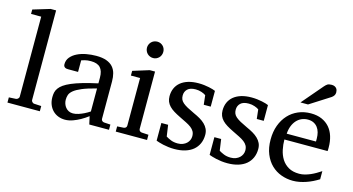

<svg xmlns="http://www.w3.org/2000/svg" viewBox="-81 -1059 2556 1392"><g transform="rotate(15 1197.5 -362.5)"><path d="M26.9 0V-39.1L80.1 -42Q86.9 -42 94.5 -49.1Q102.1 -56.2 102.1 -63V-665H25.9V-698.2L153.8 -736.8H194.8V-63Q194.8 -56.2 201.9 -49.1Q209 -42 215.8 -42L270 -39.1V0Z M627.9 -267.1Q560.5 -250 521 -233.4Q481.4 -216.8 461.2 -200Q440.9 -183.1 435.3 -165.8Q429.7 -148.4 429.7 -129.9Q429.7 -114.3 434.8 -99.4Q439.9 -84.5 449.5 -72.8Q459 -61 472.9 -54Q486.8 -46.9 504.9 -46.9Q524.9 -46.9 546.6 -54.2Q568.4 -61.5 586.4 -70.3Q607.4 -80.6 627.9 -94.2ZM641.1 0 627.9 -59.1Q601.6 -39.1 573.7 -23.4Q561.5 -16.6 547.9 -10.3Q534.2 -3.9 519.8 1.2Q505.4 6.3 490.5 9.3Q475.6 12.2 460.9 12.2Q433.6 12.2 409.9 2.9Q386.2 -6.3 368.7 -23.9Q351.1 -41.5 341.1 -66.4Q331.1 -91.3 331.1 -123Q331.1 -141.6 334.7 -158.2Q338.4 -174.8 349.6 -190.4Q360.8 -206.1 381.1 -220.5Q401.4 -234.9 434.3 -249Q467.3 -263.2 514.9 -277.1Q562.5 -291 627.9 -305.2V-348.1Q627.9 -398.4 605.5 -422.6Q583 -446.8 534.7 -446.8Q508.3 -446.8 489.7 -441.9Q471.2 -437 463.9 -434.1V-347.2H391.1Q384.3 -347.2 377.7 -348.1Q371.1 -349.1 365.7 -352.3Q360.4 -355.5 357.2 -361.1Q354 -366.7 354 -376Q354 -406.7 372.6 -429Q391.1 -451.2 420.9 -465.8Q450.7 -480.5 487.8 -487.3Q524.9 -494.1 562 -494.1Q608.4 -494.1 638.9 -482.9Q669.4 -471.7 687.3 -451.7Q705.1 -431.6 712.4 -404.3Q719.7 -377 719.7 -344.2V-64Q719.7 -54.7 725.8 -48.8Q731.9 -43 740.7 -42L789.1 -39.1V0Z M839.8 0V-39.1L888.7 -42Q897.9 -43 903.8 -48.8Q909.7 -54.7 909.7 -64V-420.9H840.8V-456.1L962.9 -494.1H1002.4V-64Q1002.4 -54.7 1008.5 -48.8Q1014.6 -43 1023.4 -42L1074.7 -39.1V0ZM1023.4 -647Q1023.4 -634.3 1018.8 -622.8Q1014.2 -611.3 1005.9 -603Q997.6 -594.7 986.6 -589.8Q975.6 -585 962.9 -585Q950.2 -585 938.7 -589.8Q927.2 -594.7 918.9 -603Q910.6 -611.3 905.8 -622.8Q900.9 -634.3 900.9 -647Q900.9 -659.7 905.8 -670.9Q910.6 -682.1 918.9 -690.4Q927.2 -698.7 938.7 -703.4Q950.2 -708 962.9 -708Q975.6 -708 986.6 -703.4Q997.6 -698.7 1005.9 -690.4Q1014.2 -682.1 1018.8 -670.9Q1023.4 -659.7 1023.4 -647Z M1472.7 -145Q1472.7 -108.4 1459.5 -79.1Q1446.3 -49.8 1421.9 -29.5Q1397.5 -9.3 1361.8 1.5Q1326.2 12.2 1281.7 12.2Q1258.8 12.2 1237.1 9.5Q1215.3 6.8 1197 2.7Q1178.7 -1.5 1164.6 -5.9Q1150.4 -10.3 1143.1 -13.2V-146H1193.8L1206.1 -61Q1221.2 -51.3 1243.4 -42.2Q1265.6 -33.2 1294.9 -33.2Q1316.4 -33.2 1333 -39.8Q1349.6 -46.4 1361.1 -57.1Q1372.6 -67.9 1378.7 -81.8Q1384.8 -95.7 1384.8 -110.8Q1384.8 -131.8 1376.5 -146.7Q1368.2 -161.6 1352.5 -173.6Q1336.9 -185.5 1314.2 -196.8Q1291.5 -208 1262.7 -222.2Q1235.4 -235.4 1214.4 -248.3Q1193.4 -261.2 1179 -276.1Q1164.6 -291 1157.2 -308.8Q1149.9 -326.7 1149.9 -349.1Q1149.9 -382.3 1161.9 -409.2Q1173.8 -436 1196.8 -454.8Q1219.7 -473.6 1253.2 -483.9Q1286.6 -494.1 1330.1 -494.1Q1352.1 -494.1 1372.1 -491.7Q1392.1 -489.3 1408.7 -485.8Q1425.3 -482.4 1438 -478.5Q1450.7 -474.6 1458 -471.2V-353H1405.8L1397.9 -422.9Q1387.2 -431.2 1366.2 -438.5Q1345.2 -445.8 1321.8 -445.8Q1280.3 -445.8 1260.5 -427Q1240.7 -408.2 1240.7 -378.9Q1240.7 -361.8 1246.3 -349.1Q1252 -336.4 1264.9 -325.2Q1277.8 -314 1299.1 -302.2Q1320.3 -290.5 1352.1 -275.9Q1378.4 -264.2 1400.4 -251.5Q1422.4 -238.8 1438.5 -223.1Q1454.6 -207.5 1463.6 -188.5Q1472.7 -169.4 1472.7 -145Z M1870.6 -145Q1870.6 -108.4 1857.4 -79.1Q1844.2 -49.8 1819.8 -29.5Q1795.4 -9.3 1759.8 1.5Q1724.1 12.2 1679.7 12.2Q1656.7 12.2 1635 9.5Q1613.3 6.8 1595 2.7Q1576.7 -1.5 1562.5 -5.9Q1548.3 -10.3 1541 -13.2V-146H1591.8L1604 -61Q1619.1 -51.3 1641.4 -42.2Q1663.6 -33.2 1692.9 -33.2Q1714.4 -33.2 1731 -39.8Q1747.6 -46.4 1759 -57.1Q1770.5 -67.9 1776.6 -81.8Q1782.7 -95.7 1782.7 -110.8Q1782.7 -131.8 1774.4 -146.7Q1766.1 -161.6 1750.5 -173.6Q1734.9 -185.5 1712.2 -196.8Q1689.5 -208 1660.6 -222.2Q1633.3 -235.4 1612.3 -248.3Q1591.3 -261.2 1576.9 -276.1Q1562.5 -291 1555.2 -308.8Q1547.9 -326.7 1547.9 -349.1Q1547.9 -382.3 1559.8 -409.2Q1571.8 -436 1594.7 -454.8Q1617.7 -473.6 1651.1 -483.9Q1684.6 -494.1 1728 -494.1Q1750 -494.1 1770 -491.7Q1790 -489.3 1806.6 -485.8Q1823.2 -482.4 1835.9 -478.5Q1848.6 -474.6 1856 -471.2V-353H1803.7L1795.9 -422.9Q1785.2 -431.2 1764.2 -438.5Q1743.2 -445.8 1719.7 -445.8Q1678.2 -445.8 1658.4 -427Q1638.7 -408.2 1638.7 -378.9Q1638.7 -361.8 1644.3 -349.1Q1649.9 -336.4 1662.8 -325.2Q1675.8 -314 1697 -302.2Q1718.3 -290.5 1750 -275.9Q1776.4 -264.2 1798.3 -251.5Q1820.3 -238.8 1836.4 -223.1Q1852.5 -207.5 1861.6 -188.5Q1870.6 -169.4 1870.6 -145Z M2360.8 -49.8Q2339.8 -36.6 2317.1 -25.4Q2294.4 -14.2 2270.3 -5.9Q2246.1 2.4 2221.2 7.3Q2196.3 12.2 2170.9 12.2Q2125.5 12.2 2083.5 -3.2Q2041.5 -18.6 2009.5 -49.3Q1977.5 -80.1 1958.3 -126.7Q1939 -173.3 1939 -235.8Q1939 -294.4 1956.5 -342Q1974.1 -389.6 2005.4 -423.6Q2036.6 -457.5 2079.6 -475.8Q2122.6 -494.1 2173.8 -494.1Q2220.2 -494.1 2255.4 -478.8Q2290.5 -463.4 2314 -436.3Q2337.4 -409.2 2349.1 -371.3Q2360.8 -333.5 2360.8 -289.1V-275.9Q2360.8 -268.1 2359.9 -261.2H2035.6Q2035.6 -223.1 2043.7 -185.1Q2051.8 -147 2070.8 -116.7Q2089.8 -86.4 2122.1 -67.6Q2154.3 -48.8 2202.6 -48.8Q2224.1 -48.8 2245.1 -54.4Q2266.1 -60.1 2286.4 -68.8Q2306.6 -77.6 2325.2 -88.6Q2343.8 -99.6 2360.8 -110.8ZM2260.7 -328.1Q2260.7 -353 2254.9 -374.3Q2249 -395.5 2237.1 -411.1Q2225.1 -426.8 2206.8 -435.8Q2188.5 -444.8 2163.6 -444.8Q2138.7 -444.8 2117.2 -435.3Q2095.7 -425.8 2079.3 -407.7Q2063 -389.6 2053 -364Q2043 -338.4 2041 -306.2H2260.7ZM2310.5 -688Q2310.5 -674.3 2304 -664.6Q2297.4 -654.8 2287.6 -647.9L2135.3 -550.8H2078.6L2211.4 -706.1Q2217.3 -712.4 2222.2 -717.5Q2227.1 -722.7 2232.9 -726.1Q2238.8 -729.5 2246.3 -731.2Q2253.9 -732.9 2264.6 -732.9Q2277.8 -732.9 2286.6 -728.8Q2295.4 -724.6 2300.8 -718.3Q2306.2 -711.9 2308.3 -703.9Q2310.5 -695.8 2310.5 -688Z"/></g></svg>

Font: BabelStone Ogham Pictish
Style: Bold
Weight: 700
Designer: Andrew West
Foundry: BabelStone
Version: Version 1.02 March 14, 2022